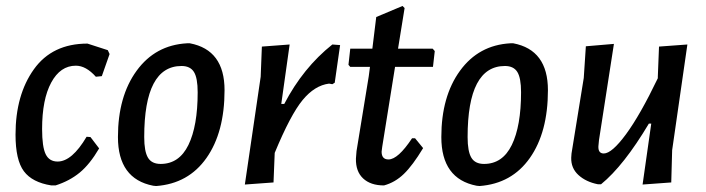

<svg xmlns="http://www.w3.org/2000/svg" viewBox="-20 -614 2364 643"><path d="M273 -468 341 -446 347 -433 321 -359 301 -357Q268 -394 234 -394Q182 -394 151.5 -337.5Q121 -281 121 -182Q121 -122 133 -97.5Q145 -73 173 -73Q221 -73 270 -156L283 -155L312 -117Q281 -64 247 -36Q213 -8 166 7H152Q88 -3 60 -40.5Q32 -78 32 -163Q32 -296 93.5 -382Q155 -468 273 -468Z M606 -469H616Q732 -447 732 -312Q732 -171 671.5 -85Q611 1 503 9L493 8Q375 -15 375 -155Q375 -291 437.5 -377Q500 -463 606 -469ZM588 -393Q463 -393 463 -155Q463 -107 475.5 -86Q488 -65 518 -65Q580 -65 611 -128.5Q642 -192 642 -305Q642 -353 629.5 -373Q617 -393 588 -393Z M950 -465 922 -266H932Q995 -387 1093 -465L1119 -463L1101 -337L1093 -332L1082 -334Q1034 -328 993.5 -279Q953 -230 900 -102L896 -3L800 4L853 -357L857 -458Z M1266 7Q1221 7 1196 -16.5Q1171 -40 1172 -83L1174 -108L1215 -359L1219 -390H1153L1147 -397L1153 -451H1227L1240 -557L1328 -594L1335 -587L1313 -451H1429L1436 -443L1430 -390H1303L1260 -122L1258 -106Q1258 -80 1281 -80Q1313 -80 1360 -151H1370L1397 -118Q1362 -60 1332.5 -31.5Q1303 -3 1266 7Z M1689 -469H1699Q1815 -447 1815 -312Q1815 -171 1754.5 -85Q1694 1 1586 9L1576 8Q1458 -15 1458 -155Q1458 -291 1520.5 -377Q1583 -463 1689 -469ZM1671 -393Q1546 -393 1546 -155Q1546 -107 1558.5 -86Q1571 -65 1601 -65Q1663 -65 1694 -128.5Q1725 -192 1725 -305Q1725 -353 1712.5 -373Q1700 -393 1671 -393Z M2036 -467 1986 -145 1984 -124Q1983 -100 2002 -100Q2029 -100 2076.5 -164.5Q2124 -229 2183 -352V-357L2187 -458L2282 -465L2231 -111L2228 -3L2132 4L2161 -200H2153Q2069 -59 1993 3H1982Q1942 -5 1917 -28Q1892 -51 1893 -86L1894 -100L1935 -353L1942 -459Z"/></svg>

Font: Alegreya Sans SC Medium
Style: Italic
Weight: 500
Italic angle: -7°
Designer: Juan Pablo del Peral
Foundry: Huerta Tipografica
Version: Version 2.007